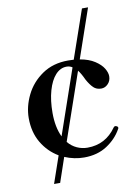

<svg xmlns="http://www.w3.org/2000/svg" viewBox="-95 -811 715 994"><g transform="rotate(-10 263.0 -314.0)"><path d="M485 -108Q485 -104 483 -102Q456 -53 405.5 -20Q355 13 285 13Q233 13 183 -8L139 121H107L156 -21Q102 -53 69.5 -108Q37 -163 37 -237Q37 -298 66.5 -358Q96 -418 153 -457Q210 -496 289 -496Q310 -496 319 -495L407 -749H439L350 -491Q397 -483 427.5 -463Q458 -443 471.5 -420.5Q485 -398 485 -379Q485 -355 469.5 -339Q454 -323 434 -323Q409 -323 393 -338.5Q377 -354 361 -383Q345 -418 331 -435L209 -82Q229 -58 255.5 -46Q282 -34 311 -34Q406 -34 462 -114Q466 -119 470 -119Q475 -119 478 -117Q485 -114 485 -108ZM188 -115 306 -457Q293 -466 276 -466Q243 -466 217.5 -438Q192 -410 177.5 -359Q163 -308 163 -242Q163 -167 188 -115Z"/></g></svg>

Font: Shippori Mincho
Style: Bold
Weight: 700
Designer: FONTDASU
Foundry: FONTDASU / Google Inc. / but / Adobe
Version: Version 3.110; ttfautohint (v1.8.3)